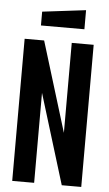

<svg xmlns="http://www.w3.org/2000/svg" viewBox="-59 -904 533 942"><g transform="rotate(5 208.0 -433.0)"><path d="M38 0V-700H134L270 -257V-700H378V0H282L146 -443V0ZM112 -772V-840L326 -866V-772Z"/></g></svg>

Font: Tektur Condensed Medium
Style: Regular
Weight: 500
Width: 3
Designer: Adam Jagosz
Foundry: Adam Jagosz
Version: Version 1.005;gftools[0.9.30]